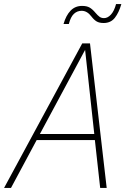

<svg xmlns="http://www.w3.org/2000/svg" viewBox="-28 -923 648 943"><path d="M-8 0 376 -710H414L496 0H464L438 -235H152L26 0ZM390 -678 168 -265H435ZM481 -810Q460 -810 447 -817.5Q434 -825 421 -842Q400 -870 373 -870Q351 -870 335 -855Q319 -840 310 -805H284Q296 -847 318.5 -870.5Q341 -894 375 -894Q398 -894 412 -886Q426 -878 441 -860Q452 -847 461 -840.5Q470 -834 483 -834Q501 -834 517 -851.5Q533 -869 542 -903H568Q556 -861 536 -835.5Q516 -810 481 -810Z"/></svg>

Font: Geist Mono Thin
Style: Italic
Weight: 100
Italic angle: -12°
Monospace: yes
Designer: Basement.studio, Andrés Briganti, Mateo Zaragoza
Foundry: Basement.studio, Vercel, Andrés Briganti, Guido Ferreyra, Mateo Zaragoza
Version: Version 1.500; ttfautohint (v1.8.4.7-5d5b)